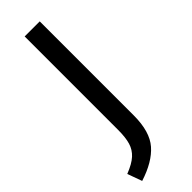

<svg xmlns="http://www.w3.org/2000/svg" viewBox="-276 -704 856 856"><g transform="rotate(-45 152.5 -276.0)"><path d="M210 -96Q210 6 165.5 57Q121 108 30 137L5 68Q51 50 74 29Q97 8 106 -22Q115 -52 115 -100V-689H210Z"/></g></svg>

Font: Fira GO
Style: Regular
Weight: 400
Designer: Carrois Corporate
Foundry: Carrois Corporate GbR
Version: Version 0.300